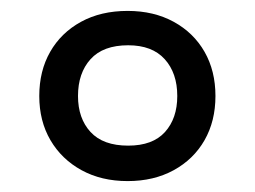

<svg xmlns="http://www.w3.org/2000/svg" viewBox="-20 -744 468 352"><path d="M214 -412Q166 -412 129.5 -432Q93 -452 72.5 -487Q52 -522 52 -568Q52 -614 72 -649Q92 -684 128.5 -704Q165 -724 214 -724Q262 -724 298.5 -704Q335 -684 355 -649Q375 -614 375 -568Q375 -522 355 -487Q335 -452 298.5 -432Q262 -412 214 -412ZM215 -477Q260 -477 282.5 -502Q305 -527 305 -568Q305 -610 282 -635.5Q259 -661 215 -661Q169 -661 146 -635.5Q123 -610 123 -568Q123 -527 146 -502Q169 -477 215 -477Z"/></svg>

Font: Noto Sans Sundanese Medium
Style: Regular
Weight: 500
Version: Version 2.003